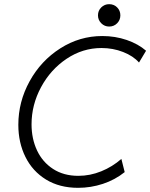

<svg xmlns="http://www.w3.org/2000/svg" viewBox="-20 -902 728 930"><path d="M68.8 -297.4Q68.8 -409.2 123.5 -508.5Q178.2 -607.9 272 -667.7Q365.7 -727.5 475.6 -727.5Q538.1 -727.5 594 -708.3Q649.9 -689 687.5 -656.2L653.3 -599.1Q625.5 -630.9 576.4 -650.1Q527.3 -669.4 471.7 -669.4Q380.4 -669.4 302.5 -617.2Q224.6 -564.9 178.7 -479.5Q132.8 -394 132.8 -299.8Q132.8 -230 159.4 -173.3Q186 -116.7 237.3 -83.5Q288.6 -50.3 359.4 -50.3Q416.5 -50.3 470.5 -72.3Q524.4 -94.2 567.9 -132.3L584 -68.4Q537.1 -30.8 478.5 -11.5Q419.9 7.8 358.4 7.8Q268.6 7.8 203.1 -32.2Q137.7 -72.3 103.3 -141.6Q68.8 -210.9 68.8 -297.4ZM454.6 -827.6Q454.6 -850.6 470.5 -866.2Q486.3 -881.8 508.8 -881.8Q531.7 -881.8 547.4 -866.2Q563 -850.6 563 -827.6Q563 -805.2 547.4 -789.3Q531.7 -773.4 508.8 -773.4Q486.3 -773.4 470.5 -789.3Q454.6 -805.2 454.6 -827.6Z"/></svg>

Font: Reddit Sans Fudge Light Italic
Style: Regular
Weight: 300
Italic angle: -11.25°
Designer: Stephen Hutchings
Version: Version 1.013